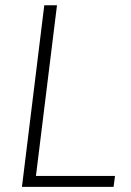

<svg xmlns="http://www.w3.org/2000/svg" viewBox="-20 -728 510 748"><path d="M120 -42.5H428L422.5 0H65.5L152.5 -707.5H202Z"/></svg>

Font: Lato Light
Style: Italic
Weight: 300
Italic angle: -7°
Designer: Lukasz Dziedzic
Foundry: Lukasz Dziedzic
Version: Version 1.104; Western+Polish opensource